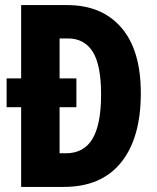

<svg xmlns="http://www.w3.org/2000/svg" viewBox="-20 -734 616 754"><path d="M244 -714Q380 -714 456.5 -625.5Q533 -537 533 -368Q533 -192 455.5 -96Q378 0 231 0H63V-313H6V-426H63V-714ZM247 -583H214V-426H280V-313H214V-132H238Q309 -132 343 -188.5Q377 -245 377 -363Q377 -479 344 -531Q311 -583 247 -583Z"/></svg>

Font: Noto Sans Tamil ExtraCondensed ExtraBold
Style: Regular
Weight: 800
Width: 2
Designer: Jelle Bosma - Monotype Design Team
Foundry: Monotype Imaging Inc.
Version: Version 2.004; ttfautohint (v1.8.4.7-5d5b)